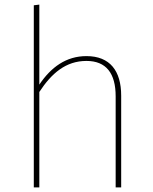

<svg xmlns="http://www.w3.org/2000/svg" viewBox="-20 -815 667 835"><path d="M356 -571C268 -571 202 -523 151 -447V-795L127 -792V0H151V-415C204 -496 266 -550 356 -550C442 -550 483 -496 483 -396V0H507V-399C507 -507 458 -571 356 -571Z"/></svg>

Font: Glow Sans SC Normal Thin
Style: Regular
Weight: 100
Designer: Ryoko NISHIZUKA (kana, bopomofo & ideographs); Paul D. Hunt (Latin, Greek & Cyrillic); Sandoll Communications, Soo-young
Version: Version 0.93